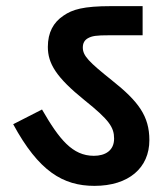

<svg xmlns="http://www.w3.org/2000/svg" viewBox="-20 -642 544 626"><path d="M467 -185C467 -263 432 -311 345 -380C270 -440 250 -460 250 -487C250 -502 256 -511 266 -517C280 -525 294 -527 336 -527H445V-622H343C251 -622 216 -611 187 -591C154 -569 136 -536 136 -489C136 -435 163 -390 256 -315C336 -251 352 -227 352 -190C352 -151 323 -134 286 -134C216 -134 173 -188 117 -285L23 -237C106 -84 185 -36 288 -36C400 -36 467 -95 467 -185Z"/></svg>

Font: Noto Sans SemiBold
Style: Italic
Weight: 600
Italic angle: -12°
Designer: Monotype Design Team
Foundry: Monotype Imaging Inc.
Version: Version 2.013